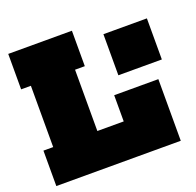

<svg xmlns="http://www.w3.org/2000/svg" viewBox="-133 -913 1078 1054"><g transform="rotate(-20 406.0 -386.0)"><path d="M21 -565V-772H393V-565H336V-207H578V0H21V-207H78V-565ZM748 -360V0H490V-360ZM549 -695H803V-455H549Z"/></g></svg>

Font: Hepta Slab ExtraLight Black
Style: Regular
Weight: 900
Version: Version 1.102